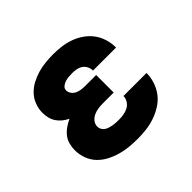

<svg xmlns="http://www.w3.org/2000/svg" viewBox="-130 -690 860 860"><g transform="rotate(-45 300.0 -260.0)"><path d="M298 8Q271 8 244 5.5Q217 3 191 -4.5Q165 -12 141 -24.5Q117 -37 98.5 -56.5Q80 -76 70.5 -102Q61 -128 61 -155Q61 -174 66 -193Q71 -212 83 -227Q95 -242 111 -253Q127 -264 144 -272Q129 -279 116 -289.5Q103 -300 94 -313.5Q85 -327 81 -343Q77 -359 77 -376Q77 -401 86 -425Q95 -449 112 -467Q129 -485 151.5 -497Q174 -509 198 -516Q222 -523 247 -525.5Q272 -528 297 -528Q324 -528 350 -524.5Q376 -521 401 -512Q426 -503 448 -487.5Q470 -472 485.5 -451Q501 -430 509 -404Q517 -378 517 -352Q517 -351 517 -350.5Q517 -350 517 -350H371Q371 -350 371 -350Q371 -350 371 -350Q371 -364 365 -376Q359 -388 348 -395.5Q337 -403 324 -405.5Q311 -408 297 -408Q286 -408 274.5 -407Q263 -406 252 -402.5Q241 -399 232 -391.5Q223 -384 223 -372Q223 -360 231 -349.5Q239 -339 250.5 -334Q262 -329 274.5 -327.5Q287 -326 300 -326H367V-215H300Q285 -215 269.5 -213Q254 -211 240 -204.5Q226 -198 216.5 -186Q207 -174 207 -158Q207 -149 212 -140.5Q217 -132 224.5 -127Q232 -122 241.5 -119Q251 -116 260 -114.5Q269 -113 278.5 -112.5Q288 -112 298 -112Q313 -112 328 -114.5Q343 -117 356.5 -124Q370 -131 378.5 -144.5Q387 -158 387 -173H533Q533 -145 524 -118Q515 -91 498 -69Q481 -47 457 -32Q433 -17 407 -8Q381 1 353 4.5Q325 8 298 8Z"/></g></svg>

Font: Iosevka SS04 Heavy Extended
Style: Regular
Weight: 900
Width: 7
Monospace: yes
Designer: Belleve Invis
Foundry: Belleve Invis
Version: Version 19.0.0; ttfautohint (v1.8.4)